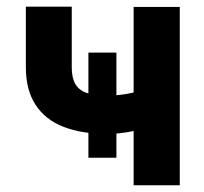

<svg xmlns="http://www.w3.org/2000/svg" viewBox="-20 -551 608 571"><path d="M326.2 -82H242.9V-394.5H326.2ZM514.6 0H377.4V-530.3H514.6ZM299.6 -152.7Q223.1 -152.7 168.8 -173.9Q114.6 -195 85.7 -239.3Q56.9 -283.5 56.9 -350.8V-531.1H193.4V-350.8Q193.4 -319.5 204.1 -301.1Q214.8 -282.8 237.4 -274.8Q259.9 -266.8 299.6 -266.8Q335.3 -266.8 369.7 -274.2Q404.1 -281.6 447.7 -296.6V-182.9Q420.4 -170.3 378.3 -161.5Q336.2 -152.7 299.6 -152.7Z"/></svg>

Font: Pretendard GOV Variable
Style: Regular
Weight: 400
Designer: Base glyphs from Inter by Rasmus Andersson; Hangul glyphs from Noto Sans CJK(Source Han Sans) by Jang Soo-young and Kang
Foundry: Kil Hyung-jin
Version: Version 1.307;Glyphs 3.2 (3192)